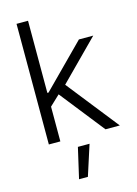

<svg xmlns="http://www.w3.org/2000/svg" viewBox="-138 -780 774 1087"><g transform="rotate(-15 249.0 -236.5)"><path d="M71.3 -707H138.7V-284.2H145.5L389.6 -530.3H473.6L248 -302.7L487.3 0H403.3L198.2 -259.8L138.7 -203.6V0H71.3ZM226.6 55.7H294.9L237.3 234.4H185.5Z"/></g></svg>

Font: Pretendard Std Light
Style: Regular
Weight: 300
Designer: Base glyphs from Inter by Rasmus Andersson; Hangeul glyphs from Noto Sans CJK(Source Han Sans) by Jang Soo-young and Kan
Foundry: Kil Hyung-jin
Version: Version 1.309